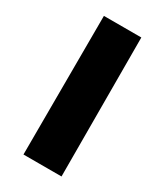

<svg xmlns="http://www.w3.org/2000/svg" viewBox="-218 -879 922 1071"><g transform="rotate(30 242.5 -343.0)"><path d="M122 -790H363L365 104H120Z"/></g></svg>

Font: Hepta Slab Black
Style: Regular
Weight: 900
Designer: Michael LaGattuta
Foundry: Michael LaGattuta
Version: Version 1.102